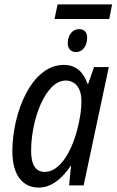

<svg xmlns="http://www.w3.org/2000/svg" viewBox="-20 -840 528 870"><path d="M227 -754H475L488 -820H241ZM325 -604C353 -604 375 -631 375 -669C375 -694 362 -708 338 -708C307 -708 287 -679 287 -645C287 -618 302 -604 325 -604ZM183 -61C142 -61 121 -92 121 -157C121 -296 185 -475 278 -475C322 -475 349 -439 349 -383C349 -347 344 -306 330 -253C304 -151 250 -61 183 -61ZM155 10C214 10 261 -31 300 -88H302L293 0H359L473 -536H406L380 -461H376C360 -511 325 -546 269 -546C122 -546 36 -328 36 -154C36 -48 82 10 155 10Z"/></svg>

Font: Noto Sans Display SemiCondensed
Style: Italic
Weight: 400
Width: 4
Italic angle: -12°
Designer: Monotype Design Team
Foundry: Monotype Imaging Inc.
Version: Version 1.900